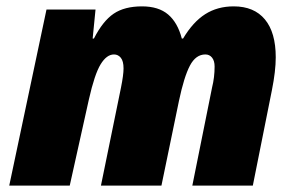

<svg xmlns="http://www.w3.org/2000/svg" viewBox="-20 -583 925 603"><path d="M126 -553H280L271 -462H275Q303 -517 337 -540Q371 -563 426 -563Q478 -563 508 -537.5Q538 -512 551 -462H555Q586 -514 624.5 -538.5Q663 -563 714 -563Q778 -563 812 -522Q846 -481 846 -403Q846 -360 834 -300L774 0H584L646 -308Q654 -340 654 -374Q654 -392 646 -402Q638 -412 625 -412Q595 -412 576.5 -377Q558 -342 542 -266L487 0H297L360 -308Q368 -348 368 -368Q368 -391 359.5 -401.5Q351 -412 338 -412Q315 -412 296 -381Q277 -350 259 -270L199 0H9Z"/></svg>

Font: Noto Sans Display Black
Style: Italic
Weight: 900
Italic angle: -12°
Designer: Monotype Design team
Foundry: Monotype Imaging Inc.
Version: Version 1.000